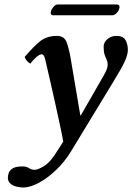

<svg xmlns="http://www.w3.org/2000/svg" viewBox="-20 -604 590 856"><path d="M295 -344 338 -90 340 -89 441 -265Q454 -288 457 -297.5Q460 -307 460 -317Q460 -329 455.5 -338Q451 -347 446.5 -360Q442 -373 442 -396Q442 -415 459 -429.5Q476 -444 499 -444Q529 -444 539.5 -425.5Q550 -407 550 -381Q550 -361 536.5 -331Q523 -301 488 -244L299 67Q269 117 230 154Q191 191 152.5 211.5Q114 232 83 232Q72 232 55.5 228.5Q39 225 27 215Q15 205 15 188Q15 179 19 167Q23 155 37 146.5Q51 138 80 138Q97 138 109 145.5Q121 153 135 153Q149 153 177 136Q205 119 236 68L262 27Q255 -11 244.5 -59.5Q234 -108 223 -157.5Q212 -207 202.5 -248.5Q193 -290 187 -315.5Q181 -341 181 -341Q176 -362 166 -362Q156 -362 140.5 -348Q125 -334 115 -320Q96 -332 90 -350Q128 -395 158 -419.5Q188 -444 234 -444Q267 -444 277.5 -414.5Q288 -385 295 -344ZM481 -536H216Q206 -536 206 -548Q206 -551 207 -553Q209 -562 218 -573Q227 -584 237 -584H501Q513 -584 513 -572Q513 -570 512 -568Q511 -558 501 -547Q491 -536 481 -536Z"/></svg>

Font: Libertinus Serif SemiBold
Style: Italic
Weight: 600
Italic angle: -11.5°
Designer: Philipp H. Poll, Khaled Hosny
Foundry: Caleb Maclennan
Version: Version 7.051;RELEASE